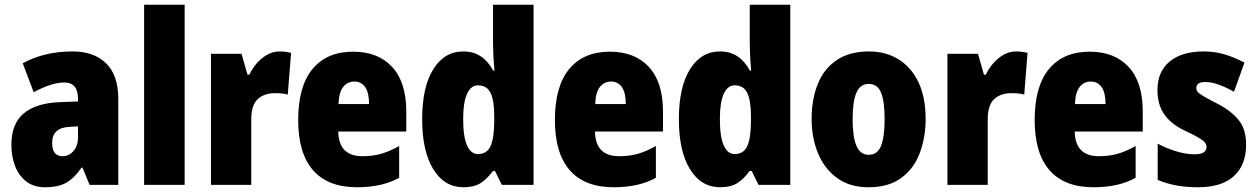

<svg xmlns="http://www.w3.org/2000/svg" viewBox="-20 -780 5305 810"><path d="M287 -563Q376 -563 427.5 -513Q479 -463 479 -363V0H358L328 -73H324Q295 -30 261 -10Q227 10 170 10Q123 10 91.5 -14Q60 -38 44 -78.5Q28 -119 28 -169Q28 -258 80 -301.5Q132 -345 231 -349L309 -352V-364Q309 -432 251 -432Q199 -432 122 -391L76 -513Q119 -537 172 -550Q225 -563 287 -563ZM275 -245Q200 -242 200 -177Q200 -121 244 -121Q271 -121 290 -143Q309 -165 309 -200V-247Z M759 0H588V-760H759Z M1159 -563Q1183 -563 1208 -557L1194 -381Q1184 -384 1171.5 -385.5Q1159 -387 1140 -387Q1095 -387 1067.5 -362Q1040 -337 1040 -276V0H870V-553H999L1024 -465H1032Q1043 -489 1062 -511.5Q1081 -534 1106 -548.5Q1131 -563 1159 -563Z M1470 -562Q1575 -562 1634.5 -497.5Q1694 -433 1694 -310V-225H1407Q1409 -121 1509 -121Q1552 -121 1587.5 -131Q1623 -141 1664 -164V-30Q1593 10 1486 10Q1364 10 1301 -61.5Q1238 -133 1238 -274Q1238 -416 1298.5 -489Q1359 -562 1470 -562ZM1475 -436Q1447 -436 1428.5 -414Q1410 -392 1408 -341H1537Q1537 -389 1520.5 -412.5Q1504 -436 1475 -436Z M1935 10Q1855 10 1808 -66Q1761 -142 1761 -277Q1761 -413 1808 -488Q1855 -563 1934 -563Q1977 -563 2008 -542.5Q2039 -522 2061 -482H2066Q2063 -515 2061.5 -544.5Q2060 -574 2060 -595V-760H2231V0H2097L2068 -59H2060Q2035 -25 2007.5 -7.5Q1980 10 1935 10ZM1996 -130Q2033 -130 2048.5 -161.5Q2064 -193 2065 -263V-290Q2065 -356 2049.5 -388Q2034 -420 1996 -420Q1967 -420 1950.5 -384.5Q1934 -349 1934 -278Q1934 -202 1950.5 -166Q1967 -130 1996 -130Z M2553 -562Q2658 -562 2717.5 -497.5Q2777 -433 2777 -310V-225H2490Q2492 -121 2592 -121Q2635 -121 2670.5 -131Q2706 -141 2747 -164V-30Q2676 10 2569 10Q2447 10 2384 -61.5Q2321 -133 2321 -274Q2321 -416 2381.5 -489Q2442 -562 2553 -562ZM2558 -436Q2530 -436 2511.5 -414Q2493 -392 2491 -341H2620Q2620 -389 2603.5 -412.5Q2587 -436 2558 -436Z M3018 10Q2938 10 2891 -66Q2844 -142 2844 -277Q2844 -413 2891 -488Q2938 -563 3017 -563Q3060 -563 3091 -542.5Q3122 -522 3144 -482H3149Q3146 -515 3144.5 -544.5Q3143 -574 3143 -595V-760H3314V0H3180L3151 -59H3143Q3118 -25 3090.5 -7.5Q3063 10 3018 10ZM3079 -130Q3116 -130 3131.5 -161.5Q3147 -193 3148 -263V-290Q3148 -356 3132.5 -388Q3117 -420 3079 -420Q3050 -420 3033.5 -384.5Q3017 -349 3017 -278Q3017 -202 3033.5 -166Q3050 -130 3079 -130Z M3885 -278Q3885 -201 3860.5 -135Q3836 -69 3782.5 -29.5Q3729 10 3644 10Q3565 10 3511.5 -29Q3458 -68 3431 -133.5Q3404 -199 3404 -278Q3404 -361 3430 -425.5Q3456 -490 3510 -526.5Q3564 -563 3646 -563Q3717 -563 3771 -529.5Q3825 -496 3855 -432.5Q3885 -369 3885 -278ZM3577 -277Q3577 -203 3593 -165Q3609 -127 3645 -127Q3682 -127 3697 -165Q3712 -203 3712 -278Q3712 -352 3697 -389Q3682 -426 3645 -426Q3609 -426 3593 -389Q3577 -352 3577 -277Z M4266 -563Q4290 -563 4315 -557L4301 -381Q4291 -384 4278.5 -385.5Q4266 -387 4247 -387Q4202 -387 4174.5 -362Q4147 -337 4147 -276V0H3977V-553H4106L4131 -465H4139Q4150 -489 4169 -511.5Q4188 -534 4213 -548.5Q4238 -563 4266 -563Z M4577 -562Q4682 -562 4741.5 -497.5Q4801 -433 4801 -310V-225H4514Q4516 -121 4616 -121Q4659 -121 4694.5 -131Q4730 -141 4771 -164V-30Q4700 10 4593 10Q4471 10 4408 -61.5Q4345 -133 4345 -274Q4345 -416 4405.5 -489Q4466 -562 4577 -562ZM4582 -436Q4554 -436 4535.5 -414Q4517 -392 4515 -341H4644Q4644 -389 4627.5 -412.5Q4611 -436 4582 -436Z M5237 -170Q5237 -84 5185.5 -37Q5134 10 5034 10Q4988 10 4946.5 3Q4905 -4 4864 -21V-174Q4901 -154 4942.5 -141.5Q4984 -129 5020 -129Q5070 -129 5070 -160Q5070 -170 5063.5 -178.5Q5057 -187 5037 -199Q5017 -211 4976 -230Q4920 -257 4891.5 -298Q4863 -339 4863 -400Q4863 -478 4914.5 -520.5Q4966 -563 5058 -563Q5104 -563 5145 -551Q5186 -539 5230 -516L5186 -393Q5156 -410 5124 -422Q5092 -434 5065 -434Q5027 -434 5027 -409Q5027 -399 5033 -392Q5039 -385 5057.5 -374Q5076 -363 5115 -343Q5172 -314 5204.5 -275Q5237 -236 5237 -170Z"/></svg>

Font: Noto Sans Telugu Condensed Black
Style: Regular
Weight: 900
Width: 3
Designer: Jelle Bosma - Monotype Design Team
Foundry: Monotype Imaging Inc.
Version: Version 2.005; ttfautohint (v1.8.4.7-5d5b)